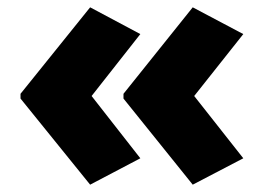

<svg xmlns="http://www.w3.org/2000/svg" viewBox="-20 -543 721 524"><path d="M36 -287 226 -523 363 -450 230 -281 363 -111 226 -39 36 -274ZM317 -287 506 -523 644 -450 510 -281 644 -111 506 -39 317 -274Z"/></svg>

Font: Noto Sans Arabic Blk
Style: Regular
Weight: 900
Designer: Monotype Design Team, Nadine Chahine, Nizar Qandah and Khaled Hosny
Foundry: Monotype Imaging Inc.
Version: Version 2.012; ttfautohint (v1.8.4.7-5d5b)